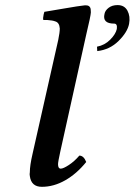

<svg xmlns="http://www.w3.org/2000/svg" viewBox="-20 -718 525 748"><path d="M207 -563Q212.9 -591.8 212.9 -606.9Q211.4 -630.4 194.8 -634.8Q185.1 -638.7 164.1 -640.1H148.9Q147.9 -642.1 147.9 -647.9Q149.9 -664.1 152.8 -671.9Q168.5 -674.3 229.2 -684.8Q290 -695.3 307.1 -696.8Q309.1 -697.3 311.5 -697.3Q314 -697.3 316.4 -697Q318.8 -696.8 319.8 -696.8Q327.6 -695.3 331.1 -689Q334 -684.6 334 -669.9Q333.5 -656.2 315.9 -583L214.8 -127Q206.1 -87.4 206.1 -78.1Q206.1 -61 216.8 -61Q226.6 -61 248.3 -75.2Q270 -89.4 289.1 -111.8Q306.2 -111.8 315.9 -86.9Q278.8 -41 234.1 -15.6Q189.5 9.8 143.1 9.8Q101.6 9.8 96.2 -32.2Q94.7 -39.1 96.2 -46.9Q96.2 -73.2 106.9 -119.1ZM438 -698.2Q464.8 -698.2 476.6 -676.3Q488.3 -654.3 482.9 -625Q476.6 -592.8 442.1 -558.6Q407.7 -524.4 358.9 -519L357.9 -536.1Q388.2 -542 409.4 -563.5Q430.7 -585 435.1 -605Q438 -626 424.8 -626Q377.9 -626 387.2 -664.1Q389.6 -677.2 403.3 -687.7Q417 -698.2 438 -698.2Z"/></svg>

Font: Common Serif SemiBold
Style: Italic
Weight: 600
Italic angle: -12°
Designer: Philipp H. Poll, Khaled Hosny
Foundry: Stefan Peev, Context Ltd.
Version: Version 1.026